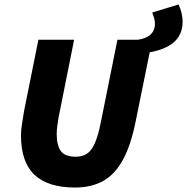

<svg xmlns="http://www.w3.org/2000/svg" viewBox="-20 -828 838 860"><path d="M642 -592 591 -649Q633 -654 653.5 -672.5Q674 -691 674 -722Q674 -734 670.5 -746.5Q667 -759 662 -772L780 -808Q798 -768 798 -730Q798 -693 781 -665Q764 -637 729.5 -619Q695 -601 642 -592ZM316 12Q195 12 134.5 -45Q74 -102 74 -222Q74 -245 79 -276Q84 -307 88 -332L152 -650H312L242 -300Q239 -281 236.5 -262.5Q234 -244 234 -226Q234 -177 252.5 -151.5Q271 -126 320 -126Q349 -126 369.5 -139.5Q390 -153 405 -187Q420 -221 432 -282L506 -650H662L588 -286Q567 -180 531.5 -114Q496 -48 443 -18Q390 12 316 12Z"/></svg>

Font: Source Sans 3 ExtraLight Black
Style: Italic
Weight: 900
Italic angle: -11°
Version: Version 3.052;hotconv 1.1.0;makeotfexe 2.6.0